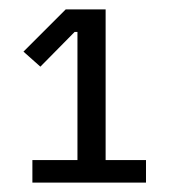

<svg xmlns="http://www.w3.org/2000/svg" viewBox="-20 -718 360 409"><path d="M291 -329H49V-377H145V-650H139L66 -576L30 -608L120 -698H205V-377H291Z"/></svg>

Font: IBM Plex Sans Condensed
Style: Regular
Weight: 400
Width: 3
Designer: Mike Abbink, Paul van der Laan, Pieter van Rosmalen
Foundry: Bold Monday
Version: Version 3.201